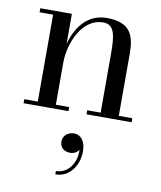

<svg xmlns="http://www.w3.org/2000/svg" viewBox="-86 -539 768 916"><g transform="rotate(10 298.0 -81.0)"><path d="M36.5 -19.5V0H254V-19.5H189.5V-224.5C189.5 -310.5 237.5 -445.5 345.5 -445.5C400.5 -445.5 406.5 -388.5 406.5 -304.5V-19.5H341.5V0H560V-19.5H494.5V-319.5C494.5 -406.5 474 -469.5 358.5 -469.5C259.5 -469.5 210 -391.5 189.5 -314V-460H36.5V-440.5H102V-19.5ZM246 147.5C246 173.5 262 194.5 296.5 194.5C316 194.5 331 184 338 172.5C341.5 237 302 292 244.5 292V308C316.5 308 355.5 241.5 355.5 177.5C355.5 127 331 100 299.5 100C269 100 246 121 246 147.5Z"/></g></svg>

Font: Bodoni* 11
Style: Regular
Weight: 400
Version: Version 2.3